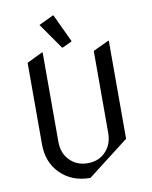

<svg xmlns="http://www.w3.org/2000/svg" viewBox="-103 -1035 894 1130"><g transform="rotate(-10 344.0 -470.5)"><path d="M344.2 19.5Q232.9 19.5 163.6 -51.3Q97.7 -118.7 97.7 -224.6V-711.9L190.4 -756.8H195.3V-224.6Q195.3 -159.2 230.5 -118.7Q273.9 -68.4 344.2 -68.4Q416 -68.4 458 -118.7Q493.2 -160.6 493.2 -224.6V-712.9L585.9 -756.8H590.8V-170.9ZM291 -960H295.9L375 -791.5L317.9 -764.6H313L205.1 -918.9Z"/></g></svg>

Font: Nova Cut
Style: Book
Weight: 400
Version: Version 2.000